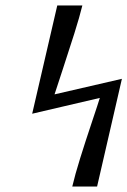

<svg xmlns="http://www.w3.org/2000/svg" viewBox="-20 -603 467 704"><path d="M98 -186 190 -583H282Q272 -542 252.5 -480Q233 -418 210.5 -350Q188 -282 180 -257L427 -314L336 81H245Q255 38 274 -23Q293 -84 317 -155.5Q341 -227 346 -244Z"/></svg>

Font: Coval
Style: Italic
Weight: 400
Foundry: Context Ltd
Version: Version 001.000